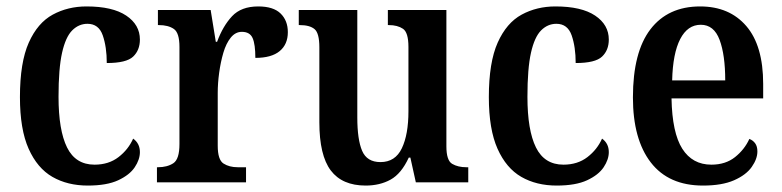

<svg xmlns="http://www.w3.org/2000/svg" viewBox="-20 -567 2431 597"><path d="M253 10Q190 10 143 -17Q96 -44 69 -104.5Q42 -165 42 -265Q42 -373 69.5 -434.5Q97 -496 144 -521.5Q191 -547 249 -547Q330 -547 372.5 -518.5Q415 -490 415 -444Q415 -411 394 -391Q373 -371 312 -371Q312 -421 299.5 -457Q287 -493 252 -493Q225 -493 204.5 -472.5Q184 -452 173 -403Q162 -354 162 -266Q162 -162 188.5 -108.5Q215 -55 274 -55Q318 -55 348.5 -78.5Q379 -102 394 -136Q415 -121 415 -94Q415 -71 399 -47Q383 -23 347.5 -6.5Q312 10 253 10Z M468 0V-47H471Q500 -47 519 -59.5Q538 -72 538 -119V-421Q538 -465 520.5 -477Q503 -489 474 -489H471V-536H635L651 -437H655Q673 -486 701.5 -516.5Q730 -547 783 -547Q830 -547 852.5 -525Q875 -503 875 -467Q875 -429 849.5 -408Q824 -387 774 -387Q774 -429 765.5 -448.5Q757 -468 732 -468Q712 -468 697.5 -450Q683 -432 674.5 -403Q666 -374 661.5 -341Q657 -308 657 -278V-114Q657 -70 675 -58.5Q693 -47 719 -47H745V0Z M1117 10Q1044 10 1008.5 -37Q973 -84 973 -187V-420Q973 -464 958 -476.5Q943 -489 912 -489H909V-536H1091V-202Q1091 -133 1106 -98Q1121 -63 1163 -63Q1209 -63 1229.5 -106Q1250 -149 1250 -221V-421Q1250 -466 1233 -477.5Q1216 -489 1189 -489H1186V-536H1368V-112Q1368 -68 1386 -57.5Q1404 -47 1430 -47H1436V0H1273L1256 -77H1251Q1228 -27 1194.5 -8.5Q1161 10 1117 10Z M1711 10Q1648 10 1601 -17Q1554 -44 1527 -104.5Q1500 -165 1500 -265Q1500 -373 1527.5 -434.5Q1555 -496 1602 -521.5Q1649 -547 1707 -547Q1788 -547 1830.5 -518.5Q1873 -490 1873 -444Q1873 -411 1852 -391Q1831 -371 1770 -371Q1770 -421 1757.5 -457Q1745 -493 1710 -493Q1683 -493 1662.5 -472.5Q1642 -452 1631 -403Q1620 -354 1620 -266Q1620 -162 1646.5 -108.5Q1673 -55 1732 -55Q1776 -55 1806.5 -78.5Q1837 -102 1852 -136Q1873 -121 1873 -94Q1873 -71 1857 -47Q1841 -23 1805.5 -6.5Q1770 10 1711 10Z M2166 10Q2059 10 2003.5 -62Q1948 -134 1948 -264Q1948 -405 2002.5 -476Q2057 -547 2157 -547Q2248 -547 2300.5 -486Q2353 -425 2353 -306V-261H2068Q2070 -154 2101.5 -104.5Q2133 -55 2192 -55Q2236 -55 2265.5 -78.5Q2295 -102 2310 -135Q2321 -131 2328 -121.5Q2335 -112 2335 -96Q2335 -73 2317.5 -48Q2300 -23 2262.5 -6.5Q2225 10 2166 10ZM2235 -317Q2235 -396 2217.5 -443Q2200 -490 2159 -490Q2118 -490 2095 -445.5Q2072 -401 2070 -317Z"/></svg>

Font: Noto Serif Thai Condensed SemiBold
Style: Regular
Weight: 600
Width: 3
Designer: Monotype Design Team
Foundry: Monotype Imaging Inc.
Version: Version 2.002; ttfautohint (v1.8.4.7-5d5b)